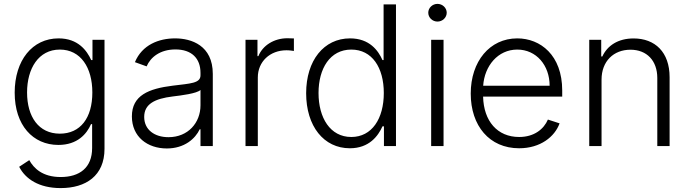

<svg xmlns="http://www.w3.org/2000/svg" viewBox="-20 -750 3542 986"><path d="M291.5 215.9C420.8 215.9 516.7 152.7 516.7 14.2V-545.5H454.9V-441.4H448.5C426.1 -490.4 381 -552.9 280.9 -552.9C146 -552.9 55.4 -440 55.4 -274.1C55.4 -106.9 149.1 -5.7 279.8 -5.7C377.8 -5.7 425.8 -62.5 447.4 -112.6H453.1V10.3C453.1 111.9 388.1 159.1 291.5 159.1C198.2 159.1 153.4 114 130.3 72.4L78.5 106.5C110.4 169 180 215.9 291.5 215.9ZM287.3 -63.6C179 -63.6 119 -150.2 119 -275.2C119 -398.1 177.9 -495.4 287.3 -495.4C394.2 -495.4 454.2 -403.1 454.2 -275.2C454.2 -143.5 392.4 -63.6 287.3 -63.6Z M836.6 12.4C927.6 12.4 983 -38 1005.7 -86.3H1009.6V0H1072.8V-370.4C1072.8 -516.7 962.7 -552.9 879.3 -552.9C795.8 -552.9 709.9 -519.9 672.9 -430.8L733 -409.1C752.8 -456 802.2 -496.1 881 -496.1C963.8 -496.1 1009.6 -450.6 1009.6 -376.1V-363.3C1009.6 -322.1 958.5 -321.4 866.8 -310C743.6 -294.7 657.3 -260.3 657.3 -152.3C657.3 -47.2 737.6 12.4 836.6 12.4ZM845.2 -45.5C773.8 -45.5 720.5 -83.5 720.5 -149.5C720.5 -215.6 774.5 -243.3 866.8 -254.6C911.6 -259.9 991.1 -269.9 1009.6 -288V-209.2C1009.6 -119.7 946 -45.5 845.2 -45.5Z M1240.8 0H1304V-352.3C1304 -433.2 1366.1 -491.8 1451.3 -491.8C1468 -491.8 1483.7 -489 1489.3 -488.3V-552.6C1480.8 -552.9 1466.3 -553.6 1456 -553.6C1387.4 -553.6 1328.8 -516.7 1306.8 -461.6H1302.2V-545.5H1240.8Z M1776.6 11.4C1875.7 11.4 1921.9 -51.5 1944.2 -101.2H1951.7V0H2013.5V-727.3H1949.9V-441.4H1944.2C1922.6 -490.4 1877.5 -552.9 1777.7 -552.9C1643.1 -552.9 1552.2 -439.3 1552.2 -271.3C1552.2 -101.9 1642.8 11.4 1776.6 11.4ZM1784.1 -46.5C1675.4 -46.5 1615.8 -145.2 1615.8 -272.4C1615.8 -398.1 1674.7 -495.4 1784.1 -495.4C1890.6 -495.4 1951 -403.1 1951 -272.4C1951 -140.6 1889.9 -46.5 1784.1 -46.5Z M2194.2 0H2257.8V-545.5H2194.2ZM2226.6 -639.2C2252.5 -639.2 2274.1 -659.8 2274.1 -684.7C2274.1 -709.5 2252.5 -730.1 2226.6 -730.1C2200.6 -730.1 2179.3 -709.5 2179.3 -684.7C2179.3 -659.8 2200.6 -639.2 2226.6 -639.2Z M2646 11.4C2755.3 11.4 2828.8 -47.9 2853.7 -116.5L2793.7 -136C2772.7 -87 2723.4 -46.5 2646 -46.5C2534.4 -46.5 2463.8 -127.8 2460.9 -253.9H2867.2V-285.2C2867.2 -467.3 2754.6 -552.9 2636.4 -552.9C2495 -552.9 2397.4 -434.7 2397.4 -269.5C2397.4 -104 2493.3 11.4 2646 11.4ZM2461.3 -309.7C2468 -411.2 2536.6 -495.4 2636.4 -495.4C2734 -495.4 2802.6 -414.8 2802.6 -309.7Z M3069.2 -340.9C3069.2 -436.1 3131.7 -494.7 3217.7 -494.7C3301.5 -494.7 3355.5 -438.6 3355.5 -349.4V0H3418.7V-353.3C3418.7 -482.6 3343.7 -552.6 3233.7 -552.6C3153.8 -552.6 3098.7 -515.6 3073.2 -459.9H3067.5V-545.5H3006V0H3069.2Z"/></svg>

Font: Karasuma Gothic
Style: Light
Weight: 300
Designer: Rasmus Andersson / Ryoko Nishizuka
Foundry: rsms
Version: Version 1.00